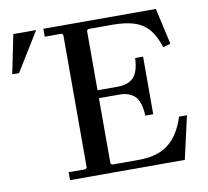

<svg xmlns="http://www.w3.org/2000/svg" viewBox="-199 -754 906 837"><g transform="rotate(-10 254.5 -335.0)"><path d="M45 0V-35H120L126 -41V-629L120 -635H45V-670H543L579 -510L546 -500Q529 -553 503.5 -582Q478 -611 439.5 -623Q401 -635 346 -635H237L231 -629V-320L186 -365H322Q365 -365 389.5 -388.5Q414 -412 417 -475H452V-220H417Q414 -283 389.5 -306.5Q365 -330 322 -330H186L231 -375V-41L237 -35H356Q439 -35 487.5 -73Q536 -111 561 -190H596L553 0ZM-123 -498 -88 -670H13L-93 -498Z"/></g></svg>

Font: Brygada 1918 Medium
Style: Regular
Weight: 500
Designer: Mateusz Machalski | Borys Kosmynka | Przemek Hoffer
Foundry: NIEPODLEGLA 2018
Version: Version 3.006